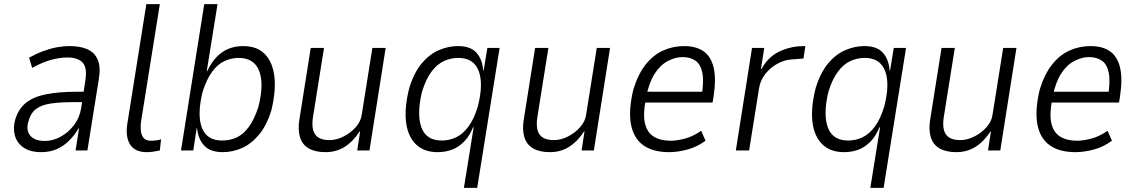

<svg xmlns="http://www.w3.org/2000/svg" viewBox="-20 -725 5475 925"><path d="M179 8Q125 8 93 -14.5Q61 -37 51.5 -73Q42 -109 53 -148Q69 -201 105.5 -230Q142 -259 203 -271Q264 -283 353 -283H395L388 -233H336Q268 -233 223 -226Q178 -219 152.5 -199Q127 -179 117 -140Q104 -99 125 -72.5Q146 -46 197 -46Q235 -46 272.5 -66.5Q310 -87 337 -123Q364 -159 371 -204L391 -336Q401 -398 378.5 -423Q356 -448 304 -448Q269 -448 227.5 -437Q186 -426 135 -398L120 -447Q154 -466 187.5 -478.5Q221 -491 253 -497Q285 -503 315 -503Q366 -503 400.5 -488Q435 -473 450.5 -438.5Q466 -404 456 -343L401 0H344L361 -107H359Q339 -73 312 -46.5Q285 -20 252 -6Q219 8 179 8Z M687 8Q630 8 607 -28.5Q584 -65 593 -126L685 -705H750L659 -136Q657 -117 658.5 -96.5Q660 -76 671 -61.5Q682 -47 706 -47Q719 -47 734 -49Q749 -51 756 -54L750 0Q729 4 716 6Q703 8 687 8Z M1053 8Q993 8 963.5 -24Q934 -56 929 -110H928L911 0H852L964 -705H1028L976 -382H978Q999 -426 1025.5 -452.5Q1052 -479 1083.5 -491Q1115 -503 1151 -503Q1219 -503 1256.5 -464Q1294 -425 1302 -355.5Q1310 -286 1287 -192Q1265 -121 1228 -76.5Q1191 -32 1146 -12Q1101 8 1053 8ZM1050 -48Q1088 -48 1120.5 -63Q1153 -78 1179.5 -114.5Q1206 -151 1225 -211Q1253 -321 1228.5 -383.5Q1204 -446 1130 -446Q1095 -446 1062 -431Q1029 -416 1002 -379.5Q975 -343 956 -282Q929 -172 952.5 -110Q976 -48 1050 -48Z M1548 8Q1499 8 1467.5 -10Q1436 -28 1425 -65Q1414 -102 1423 -153L1477 -494H1541L1488 -162Q1482 -124 1488.5 -99Q1495 -74 1514.5 -62Q1534 -50 1567 -50Q1601 -50 1635.5 -67.5Q1670 -85 1694.5 -113Q1719 -141 1723 -174L1774 -494H1838L1760 0H1701L1715 -92H1713Q1681 -43 1640.5 -17.5Q1600 8 1548 8Z M2215 180 2262 -112H2259Q2242 -69 2215 -42Q2188 -15 2156.5 -3.5Q2125 8 2088 8Q2022 8 1983 -30.5Q1944 -69 1936 -138.5Q1928 -208 1952 -302Q1975 -376 2012 -420Q2049 -464 2094.5 -483.5Q2140 -503 2186 -503Q2247 -503 2275.5 -471Q2304 -439 2308 -385H2310L2328 -494H2387L2279 180ZM2108 -48Q2145 -48 2177.5 -63.5Q2210 -79 2237 -115.5Q2264 -152 2282 -212Q2310 -321 2286 -383.5Q2262 -446 2188 -446Q2152 -446 2119 -431Q2086 -416 2059 -380Q2032 -344 2013 -283Q1987 -173 2010.5 -110.5Q2034 -48 2108 -48Z M2629 8Q2580 8 2548.5 -10Q2517 -28 2506 -65Q2495 -102 2504 -153L2558 -494H2622L2569 -162Q2563 -124 2569.5 -99Q2576 -74 2595.5 -62Q2615 -50 2648 -50Q2682 -50 2716.5 -67.5Q2751 -85 2775.5 -113Q2800 -141 2804 -174L2855 -494H2919L2841 0H2782L2796 -92H2794Q2762 -43 2721.5 -17.5Q2681 8 2629 8Z M3203 8Q3126 8 3079.5 -25Q3033 -58 3020 -125Q3007 -192 3031 -293Q3054 -368 3090.5 -414Q3127 -460 3174.5 -481.5Q3222 -503 3276 -503Q3332 -503 3368 -479Q3404 -455 3417.5 -402Q3431 -349 3418 -261L3413 -231H3072L3081 -283H3382L3360 -260Q3372 -334 3363.5 -375Q3355 -416 3330 -433Q3305 -450 3268 -450Q3234 -450 3197.5 -431Q3161 -412 3134 -370Q3107 -328 3093 -258L3090 -240Q3077 -170 3088 -127.5Q3099 -85 3131 -66Q3163 -47 3211 -47Q3240 -47 3279 -57Q3318 -67 3358 -95L3379 -47Q3338 -17 3291.5 -4.5Q3245 8 3203 8Z M3525 0 3603 -494H3662L3646 -393H3649Q3678 -446 3724.5 -471.5Q3771 -497 3828 -502L3860 -503L3851 -443L3787 -438Q3756 -435 3723.5 -417Q3691 -399 3667 -368.5Q3643 -338 3637 -300L3589 0Z M4173 180 4220 -112H4217Q4200 -69 4173 -42Q4146 -15 4114.5 -3.5Q4083 8 4046 8Q3980 8 3941 -30.5Q3902 -69 3894 -138.5Q3886 -208 3910 -302Q3933 -376 3970 -420Q4007 -464 4052.5 -483.5Q4098 -503 4144 -503Q4205 -503 4233.5 -471Q4262 -439 4266 -385H4268L4286 -494H4345L4237 180ZM4066 -48Q4103 -48 4135.5 -63.5Q4168 -79 4195 -115.5Q4222 -152 4240 -212Q4268 -321 4244 -383.5Q4220 -446 4146 -446Q4110 -446 4077 -431Q4044 -416 4017 -380Q3990 -344 3971 -283Q3945 -173 3968.5 -110.5Q3992 -48 4066 -48Z M4587 8Q4538 8 4506.5 -10Q4475 -28 4464 -65Q4453 -102 4462 -153L4516 -494H4580L4527 -162Q4521 -124 4527.5 -99Q4534 -74 4553.5 -62Q4573 -50 4606 -50Q4640 -50 4674.5 -67.5Q4709 -85 4733.5 -113Q4758 -141 4762 -174L4813 -494H4877L4799 0H4740L4754 -92H4752Q4720 -43 4679.5 -17.5Q4639 8 4587 8Z M5161 8Q5084 8 5037.5 -25Q4991 -58 4978 -125Q4965 -192 4989 -293Q5012 -368 5048.5 -414Q5085 -460 5132.5 -481.5Q5180 -503 5234 -503Q5290 -503 5326 -479Q5362 -455 5375.5 -402Q5389 -349 5376 -261L5371 -231H5030L5039 -283H5340L5318 -260Q5330 -334 5321.5 -375Q5313 -416 5288 -433Q5263 -450 5226 -450Q5192 -450 5155.5 -431Q5119 -412 5092 -370Q5065 -328 5051 -258L5048 -240Q5035 -170 5046 -127.5Q5057 -85 5089 -66Q5121 -47 5169 -47Q5198 -47 5237 -57Q5276 -67 5316 -95L5337 -47Q5296 -17 5249.5 -4.5Q5203 8 5161 8Z"/></svg>

Font: Nunito Sans 7pt Condensed Light
Style: Italic
Weight: 300
Width: 3
Italic angle: -9°
Designer: Vernon Adams
Foundry: Vernon Adams
Version: Version 3.101;gftools[0.9.27]